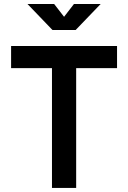

<svg xmlns="http://www.w3.org/2000/svg" viewBox="-20 -918 626 938"><path d="M233.9 0H352.1V-585H551.8V-693.4H34.2V-585H233.9ZM236.3 -771.5H349.6L471.7 -898.4H341.3L293 -835.9L244.6 -898.4H114.3Z"/></svg>

Font: Cascadia Code PL SemiBold
Style: Regular
Weight: 600
Monospace: yes
Designer: Aaron Bell
Foundry: Saja Typeworks
Version: Version 2404.023